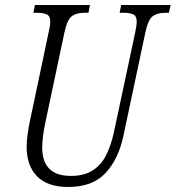

<svg xmlns="http://www.w3.org/2000/svg" viewBox="-20 -734 699 764"><path d="M251 10Q169 10 127.5 -32.5Q86 -75 86 -149Q86 -172 90 -201Q94 -230 99 -252L173 -603Q180 -633 180 -648Q180 -670 166.5 -676.5Q153 -683 129 -683H113L119 -714H338L332 -683H314Q283 -683 265 -669Q247 -655 236 -603L161 -249Q148 -188 148 -147Q148 -34 262 -34Q315 -34 349 -56Q383 -78 402 -116Q421 -154 432 -202L518 -605Q524 -633 524 -648Q524 -670 510.5 -676.5Q497 -683 472 -683H456L462 -714H659L652 -683H636Q605 -683 587 -669Q569 -655 558 -603L471 -193Q451 -100 399.5 -45Q348 10 251 10Z"/></svg>

Font: Noto Serif ExtraCondensed Light
Style: Italic
Weight: 300
Width: 2
Italic angle: -12°
Designer: Monotype Design Team
Foundry: Monotype Imaging Inc.
Version: Version 2.014; ttfautohint (v1.8.4.7-5d5b)